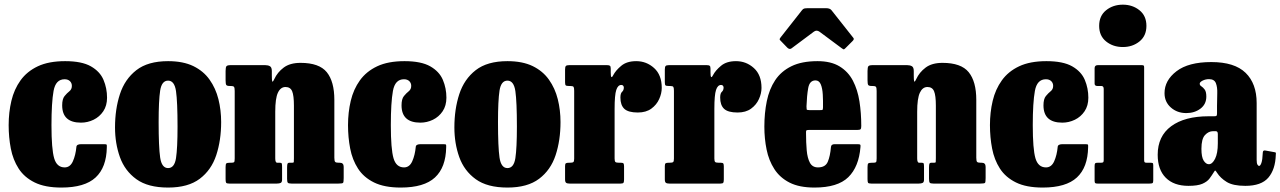

<svg xmlns="http://www.w3.org/2000/svg" viewBox="-20 -806 5622 843"><path d="M18 -256.5Q18 -312.5 30 -363.2Q42 -414 70.2 -453.2Q98.5 -492.5 146.2 -515Q194 -537.5 266 -537.5Q339 -537.5 379 -514.8Q419 -492 434.5 -455.2Q450 -418.5 450 -377Q450 -342 433.5 -317.5Q417 -293 390.8 -280.2Q364.5 -267.5 335.5 -267.5Q253 -267.5 253 -343.5Q253 -371.5 263.5 -384.2Q274 -397 284.8 -405.5Q295.5 -414 295.5 -429Q295.5 -441.5 287 -449.8Q278.5 -458 263.5 -458Q224.5 -458 215.2 -406.8Q206 -355.5 206 -256.5Q206 -151.5 217.8 -111.2Q229.5 -71 264 -71Q288 -71 300 -97.8Q312 -124.5 315.5 -161.5Q316.5 -173 337 -173H435.5Q447 -173 448.2 -170.8Q449.5 -168.5 449 -159Q447.5 -71 399.8 -26.8Q352 17.5 249.5 17.5Q177.5 17.5 132 -5Q86.5 -27.5 61.8 -66Q37 -104.5 27.5 -153.8Q18 -203 18 -256.5Z M485 -246.5Q485 -326.5 506.5 -392.5Q528 -458.5 578.8 -498Q629.5 -537.5 718 -537.5Q784 -537.5 828.8 -515.8Q873.5 -494 900.2 -456.2Q927 -418.5 939 -370.5Q951 -322.5 951 -270Q951 -190 929.5 -124.8Q908 -59.5 857 -21Q806 17.5 718 17.5Q629.5 17.5 578.8 -19.2Q528 -56 506.5 -116.2Q485 -176.5 485 -246.5ZM676.5 -270Q676.5 -160.5 683.2 -114.2Q690 -68 718 -68Q746 -68 752.8 -111.8Q759.5 -155.5 759.5 -250Q759.5 -359.5 752.8 -405.8Q746 -452 718 -452Q690 -452 683.2 -408.2Q676.5 -364.5 676.5 -270Z M993.5 -428.5H989Q976.5 -428.5 973.5 -433Q970.5 -437.5 970.5 -453.5V-494.5Q970.5 -511 974.5 -515.5Q978.5 -520 993 -520H1144.5Q1157 -520 1165.2 -515.2Q1173.5 -510.5 1173.5 -494V-474.5Q1173.5 -454 1175.2 -448.8Q1177 -443.5 1184.5 -459Q1198 -488.5 1225.5 -509.2Q1253 -530 1299.5 -530Q1381.5 -530 1414.8 -489Q1448 -448 1448 -367.5V-113.5Q1448 -98.5 1451.8 -95Q1455.5 -91.5 1467.5 -91.5H1472Q1489 -91.5 1489 -73.5V-24.5Q1489 -6.5 1486.2 -3.2Q1483.5 0 1466 0H1259.5Q1246.5 0 1243.5 -4Q1240.5 -8 1240.5 -21.5V-69.5Q1240.5 -79 1241.8 -85.2Q1243 -91.5 1251 -91.5H1263.5Q1269.5 -91.5 1270 -94.8Q1270.5 -98 1270.5 -111.5V-342Q1270.5 -386.5 1262.8 -405.2Q1255 -424 1233.5 -424Q1212 -424 1200.2 -399Q1188.5 -374 1188.5 -315.5V-110.5Q1188.5 -91.5 1197 -91.5H1208Q1215.5 -91.5 1217 -88.2Q1218.5 -85 1218.5 -72.5V-17.5Q1218.5 -6 1212.5 -3Q1206.5 0 1195.5 0H986.5Q975 0 972.8 -3.8Q970.5 -7.5 970.5 -19.5V-72Q970.5 -85 973.5 -88.2Q976.5 -91.5 989.5 -91.5H995.5Q1005 -91.5 1007.8 -94Q1010.5 -96.5 1010.5 -111V-406.5Q1010.5 -421 1007.2 -424.8Q1004 -428.5 993.5 -428.5Z M1508 -256.5Q1508 -312.5 1520 -363.2Q1532 -414 1560.2 -453.2Q1588.5 -492.5 1636.2 -515Q1684 -537.5 1756 -537.5Q1829 -537.5 1869 -514.8Q1909 -492 1924.5 -455.2Q1940 -418.5 1940 -377Q1940 -342 1923.5 -317.5Q1907 -293 1880.8 -280.2Q1854.5 -267.5 1825.5 -267.5Q1743 -267.5 1743 -343.5Q1743 -371.5 1753.5 -384.2Q1764 -397 1774.8 -405.5Q1785.5 -414 1785.5 -429Q1785.5 -441.5 1777 -449.8Q1768.5 -458 1753.5 -458Q1714.5 -458 1705.2 -406.8Q1696 -355.5 1696 -256.5Q1696 -151.5 1707.8 -111.2Q1719.5 -71 1754 -71Q1778 -71 1790 -97.8Q1802 -124.5 1805.5 -161.5Q1806.5 -173 1827 -173H1925.5Q1937 -173 1938.2 -170.8Q1939.5 -168.5 1939 -159Q1937.5 -71 1889.8 -26.8Q1842 17.5 1739.5 17.5Q1667.5 17.5 1622 -5Q1576.5 -27.5 1551.8 -66Q1527 -104.5 1517.5 -153.8Q1508 -203 1508 -256.5Z M1975 -246.5Q1975 -326.5 1996.5 -392.5Q2018 -458.5 2068.8 -498Q2119.5 -537.5 2208 -537.5Q2274 -537.5 2318.8 -515.8Q2363.5 -494 2390.2 -456.2Q2417 -418.5 2429 -370.5Q2441 -322.5 2441 -270Q2441 -190 2419.5 -124.8Q2398 -59.5 2347 -21Q2296 17.5 2208 17.5Q2119.5 17.5 2068.8 -19.2Q2018 -56 1996.5 -116.2Q1975 -176.5 1975 -246.5ZM2166.5 -270Q2166.5 -160.5 2173.2 -114.2Q2180 -68 2208 -68Q2236 -68 2242.8 -111.8Q2249.5 -155.5 2249.5 -250Q2249.5 -359.5 2242.8 -405.8Q2236 -452 2208 -452Q2180 -452 2173.2 -408.2Q2166.5 -364.5 2166.5 -270Z M2501 -407.5Q2501 -420 2498.5 -424.2Q2496 -428.5 2483.5 -428.5H2478Q2467 -428.5 2464 -431.2Q2461 -434 2461 -445V-500.5Q2461 -512.5 2464.5 -516.2Q2468 -520 2479 -520H2645Q2654.5 -520 2658 -517.2Q2661.5 -514.5 2661.5 -504V-488Q2661.5 -454 2672.5 -476Q2683.5 -497 2707.8 -517.2Q2732 -537.5 2773.5 -537.5Q2818.5 -537.5 2852 -507.2Q2885.5 -477 2885.5 -420Q2885.5 -396 2874.2 -371Q2863 -346 2839.8 -329Q2816.5 -312 2780.5 -312Q2738.5 -312 2721.2 -328.2Q2704 -344.5 2704 -378Q2704 -396.5 2711.5 -403Q2719 -409.5 2719 -422Q2719 -425.5 2716.5 -429.2Q2714 -433 2708 -433Q2693 -433 2685.8 -411Q2678.5 -389 2678.5 -328V-110Q2678.5 -98 2682 -94.8Q2685.5 -91.5 2697.5 -91.5H2706.5Q2715.5 -91.5 2717.8 -88Q2720 -84.5 2720 -75V-19Q2720 -8 2717.8 -4Q2715.5 0 2705 0H2480.5Q2470 0 2465.5 -3.5Q2461 -7 2461 -18.5V-77Q2461 -87 2464.8 -89.2Q2468.5 -91.5 2478.5 -91.5H2482Q2494 -91.5 2497.5 -94.5Q2501 -97.5 2501 -109.5Z M2939 -407.5Q2939 -420 2936.5 -424.2Q2934 -428.5 2921.5 -428.5H2916Q2905 -428.5 2902 -431.2Q2899 -434 2899 -445V-500.5Q2899 -512.5 2902.5 -516.2Q2906 -520 2917 -520H3083Q3092.5 -520 3096 -517.2Q3099.5 -514.5 3099.5 -504V-488Q3099.5 -454 3110.5 -476Q3121.5 -497 3145.8 -517.2Q3170 -537.5 3211.5 -537.5Q3256.5 -537.5 3290 -507.2Q3323.5 -477 3323.5 -420Q3323.5 -396 3312.2 -371Q3301 -346 3277.8 -329Q3254.5 -312 3218.5 -312Q3176.5 -312 3159.2 -328.2Q3142 -344.5 3142 -378Q3142 -396.5 3149.5 -403Q3157 -409.5 3157 -422Q3157 -425.5 3154.5 -429.2Q3152 -433 3146 -433Q3131 -433 3123.8 -411Q3116.5 -389 3116.5 -328V-110Q3116.5 -98 3120 -94.8Q3123.5 -91.5 3135.5 -91.5H3144.5Q3153.5 -91.5 3155.8 -88Q3158 -84.5 3158 -75V-19Q3158 -8 3155.8 -4Q3153.5 0 3143 0H2918.5Q2908 0 2903.5 -3.5Q2899 -7 2899 -18.5V-77Q2899 -87 2902.8 -89.2Q2906.5 -91.5 2916.5 -91.5H2920Q2932 -91.5 2935.5 -94.5Q2939 -97.5 2939 -109.5Z M3336 -250Q3336 -310 3346.8 -362.2Q3357.5 -414.5 3383.5 -453.8Q3409.5 -493 3454.8 -515.2Q3500 -537.5 3569.5 -537.5Q3628.5 -537.5 3666.2 -514.5Q3704 -491.5 3724.8 -451.8Q3745.5 -412 3753.5 -361Q3761.5 -310 3761.5 -253Q3761.5 -242 3758.5 -238.8Q3755.5 -235.5 3744 -235.5H3531.5Q3521.5 -235.5 3520 -232.5Q3518.5 -229.5 3519 -220.5Q3519 -179.5 3522 -145.8Q3525 -112 3536 -91.5Q3547 -71 3571.5 -71Q3604 -71 3614.5 -95.8Q3625 -120.5 3628.5 -161Q3629.5 -173 3645 -173H3745Q3755 -173 3757 -170.8Q3759 -168.5 3758 -160.5Q3751 -73.5 3704.5 -28Q3658 17.5 3556 17.5Q3489.5 17.5 3446.8 -4.2Q3404 -26 3379.8 -63.8Q3355.5 -101.5 3345.8 -149.5Q3336 -197.5 3336 -250ZM3534.5 -322.5H3580Q3590.5 -322.5 3591.8 -324Q3593 -325.5 3593.5 -334.5Q3594 -363.5 3592.5 -390.8Q3591 -418 3583.8 -435.5Q3576.5 -453 3560.5 -453Q3534.5 -453 3528.5 -419.2Q3522.5 -385.5 3521 -339Q3521 -329 3521.8 -325.8Q3522.5 -322.5 3534.5 -322.5ZM3437 -596.5 3409 -625.5Q3403 -631 3403 -633.5Q3403 -636 3407.5 -642L3501.5 -761.5Q3506 -767.5 3511.8 -768.8Q3517.5 -770 3528 -770H3607.5Q3623.5 -770 3630.5 -761.5L3726.5 -640Q3732 -634.5 3723.5 -626L3692 -594.5Q3686.5 -589 3684.5 -589.2Q3682.5 -589.5 3676 -594L3578.5 -666.5Q3565.5 -676 3553.5 -667L3455 -593.5Q3446.5 -587.5 3437 -596.5Z M3812 -428.5H3807.5Q3795 -428.5 3792 -433Q3789 -437.5 3789 -453.5V-494.5Q3789 -511 3793 -515.5Q3797 -520 3811.5 -520H3963Q3975.5 -520 3983.8 -515.2Q3992 -510.5 3992 -494V-474.5Q3992 -454 3993.8 -448.8Q3995.5 -443.5 4003 -459Q4016.5 -488.5 4044 -509.2Q4071.5 -530 4118 -530Q4200 -530 4233.2 -489Q4266.5 -448 4266.5 -367.5V-113.5Q4266.5 -98.5 4270.2 -95Q4274 -91.5 4286 -91.5H4290.5Q4307.5 -91.5 4307.5 -73.5V-24.5Q4307.5 -6.5 4304.8 -3.2Q4302 0 4284.5 0H4078Q4065 0 4062 -4Q4059 -8 4059 -21.5V-69.5Q4059 -79 4060.2 -85.2Q4061.5 -91.5 4069.5 -91.5H4082Q4088 -91.5 4088.5 -94.8Q4089 -98 4089 -111.5V-342Q4089 -386.5 4081.2 -405.2Q4073.5 -424 4052 -424Q4030.5 -424 4018.8 -399Q4007 -374 4007 -315.5V-110.5Q4007 -91.5 4015.5 -91.5H4026.5Q4034 -91.5 4035.5 -88.2Q4037 -85 4037 -72.5V-17.5Q4037 -6 4031 -3Q4025 0 4014 0H3805Q3793.5 0 3791.2 -3.8Q3789 -7.5 3789 -19.5V-72Q3789 -85 3792 -88.2Q3795 -91.5 3808 -91.5H3814Q3823.5 -91.5 3826.2 -94Q3829 -96.5 3829 -111V-406.5Q3829 -421 3825.8 -424.8Q3822.5 -428.5 3812 -428.5Z M4326.5 -256.5Q4326.5 -312.5 4338.5 -363.2Q4350.5 -414 4378.8 -453.2Q4407 -492.5 4454.8 -515Q4502.5 -537.5 4574.5 -537.5Q4647.5 -537.5 4687.5 -514.8Q4727.5 -492 4743 -455.2Q4758.5 -418.5 4758.5 -377Q4758.5 -342 4742 -317.5Q4725.5 -293 4699.2 -280.2Q4673 -267.5 4644 -267.5Q4561.5 -267.5 4561.5 -343.5Q4561.5 -371.5 4572 -384.2Q4582.5 -397 4593.2 -405.5Q4604 -414 4604 -429Q4604 -441.5 4595.5 -449.8Q4587 -458 4572 -458Q4533 -458 4523.8 -406.8Q4514.5 -355.5 4514.5 -256.5Q4514.5 -151.5 4526.2 -111.2Q4538 -71 4572.5 -71Q4596.5 -71 4608.5 -97.8Q4620.5 -124.5 4624 -161.5Q4625 -173 4645.5 -173H4744Q4755.5 -173 4756.8 -170.8Q4758 -168.5 4757.5 -159Q4756 -71 4708.2 -26.8Q4660.5 17.5 4558 17.5Q4486 17.5 4440.5 -5Q4395 -27.5 4370.2 -66Q4345.5 -104.5 4336 -153.8Q4326.5 -203 4326.5 -256.5Z M4806 -692.5Q4806 -736.5 4836.5 -761Q4867 -785.5 4910 -785.5Q4952.5 -785.5 4983 -761Q5013.5 -736.5 5013.5 -692.5Q5013.5 -648.5 4983 -624Q4952.5 -599.5 4910 -599.5Q4867 -599.5 4836.5 -624Q4806 -648.5 4806 -692.5ZM4815.5 -428.5H4798Q4786 -428.5 4786 -439V-506.5Q4786 -520 4800 -520H4992Q4999 -520 5001.2 -518.5Q5003.5 -517 5003.5 -510V-104Q5003.5 -97 5005.2 -94.2Q5007 -91.5 5014 -91.5H5030Q5038.5 -91.5 5041 -90Q5043.5 -88.5 5043.5 -80V-14.5Q5043.5 -4.5 5040.5 -2.2Q5037.5 0 5027 0H4799Q4791 0 4788.5 -2.2Q4786 -4.5 4786 -12.5V-77Q4786 -86.5 4788.5 -89Q4791 -91.5 4800 -91.5H4813.5Q4821 -91.5 4823.5 -93.5Q4826 -95.5 4826 -103.5V-415.5Q4826 -428.5 4815.5 -428.5Z M5063 -126.5Q5063 -208 5122.2 -251.8Q5181.5 -295.5 5286.5 -295.5H5310.5Q5319 -295.5 5321.2 -297.5Q5323.5 -299.5 5323.5 -308.5V-341.5Q5323.5 -369.5 5324.5 -396.2Q5325.5 -423 5318.5 -440.8Q5311.5 -458.5 5288.5 -458.5Q5273 -458.5 5260.2 -452Q5247.5 -445.5 5247.5 -438.5Q5247.5 -431.5 5254.8 -427Q5262 -422.5 5269.2 -413Q5276.5 -403.5 5276.5 -382Q5276.5 -348.5 5250.8 -329Q5225 -309.5 5188.5 -309.5Q5148.5 -309.5 5120.8 -334Q5093 -358.5 5093 -397Q5093 -453 5145.5 -493.2Q5198 -533.5 5298.5 -533.5Q5400.5 -533.5 5449 -486.2Q5497.5 -439 5497.5 -353.5V-104Q5497.5 -89 5501 -83.2Q5504.5 -77.5 5508.5 -77.5Q5513.5 -77.5 5518.2 -90.2Q5523 -103 5524.5 -136.5Q5525 -147.5 5536.5 -145L5577.5 -137.5Q5582 -137 5582 -134Q5582 -131 5581.5 -125.5Q5579.5 -62 5548.8 -26Q5518 10 5448 10H5447.5Q5394 10 5366.2 -7Q5338.5 -24 5323.5 -47.5Q5318.5 -55.5 5316.2 -57Q5314 -58.5 5308.5 -48.5Q5300.5 -35.5 5290.5 -22Q5280.5 -8.5 5259.5 0.8Q5238.5 10 5198 10Q5134 10 5098.5 -25.5Q5063 -61 5063 -126.5ZM5255 -152.5Q5255 -116 5265 -100.5Q5275 -85 5287.5 -85Q5303 -85 5315 -109Q5327 -133 5327 -176.5V-217.5Q5327 -230 5318 -230H5306Q5286.5 -230 5270.8 -213.2Q5255 -196.5 5255 -152.5Z"/></svg>

Font: Besley* Condensed Heavy
Style: Regular
Weight: 800
Width: 3
Designer: Owen Earl
Foundry: indestructible type*
Version: Version 3.000; ttfautohint (v1.8.3)